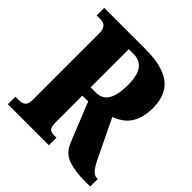

<svg xmlns="http://www.w3.org/2000/svg" viewBox="-189 -860 1006 1006"><g transform="rotate(45 314.0 -357.0)"><path d="M18 0V-56H50Q65 -56 79.5 -65.5Q94 -75 94 -114V-599Q94 -625 86.5 -637.5Q79 -650 68.5 -654Q58 -658 50 -658H18V-714H319Q413 -714 467.5 -691.5Q522 -669 546 -626.5Q570 -584 570 -525Q570 -468 554 -431Q538 -394 511 -372.5Q484 -351 452 -340L548 -141Q569 -96 585.5 -76Q602 -56 622 -56H628V0H589Q516 0 466 -17Q416 -34 393 -90L305 -308H262V-114Q262 -75 273 -65.5Q284 -56 302 -56H322V0ZM299 -369Q348 -369 370 -406Q392 -443 392 -515Q392 -587 368 -619.5Q344 -652 297 -652H262V-369Z"/></g></svg>

Font: Noto Serif Bengali ExtraCondensed Black
Style: Regular
Weight: 900
Width: 2
Designer: Juan Bruce, Universal Thirst, Indian Type Foundry and the Monotype Design Team.
Foundry: Monotype Imaging Inc.
Version: Version 2.003; ttfautohint (v1.8.4.7-5d5b)